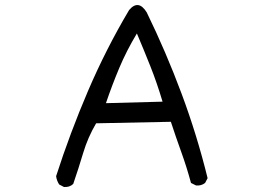

<svg xmlns="http://www.w3.org/2000/svg" viewBox="-20 -733 1040 763"><path d="M234 10 215 0Q205 -16 203 -33Q258 -204 329.5 -371Q401 -538 493 -693Q530 -737 563 -684Q640 -526 701.5 -361Q763 -196 805 -25L795 -6Q780 6 759 4L739 -6Q722 -69 700.5 -128.5Q679 -188 659 -249L362 -243Q329 -187 310.5 -125Q292 -63 271 -2Q256 12 234 10ZM626 -329Q604 -403 578 -468.5Q552 -534 524 -600Q483 -532 454 -463Q425 -394 401 -323Z"/></svg>

Font: Kosefont JP
Style: Regular
Weight: 400
Designer: Nozomi Seto 瀬戸のぞみ
Version: Version 3.00;June 19, 2020